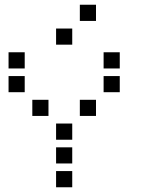

<svg xmlns="http://www.w3.org/2000/svg" viewBox="-20 -804 640 808"><path d="M317 -784Q316 -784 316 -784Q316 -784 316 -783V-717Q316 -716 316 -716Q316 -716 317 -716H383Q384 -716 384 -716Q384 -716 384 -717V-783Q384 -784 384 -784Q384 -784 383 -784ZM217 -684Q216 -684 216 -684Q216 -684 216 -683V-617Q216 -616 216 -616Q216 -616 217 -616H283Q284 -616 284 -616Q284 -616 284 -617V-683Q284 -684 284 -684Q284 -684 283 -684ZM17 -584Q16 -584 16 -584Q16 -584 16 -583V-517Q16 -516 16 -516Q16 -516 17 -516H83Q84 -516 84 -516Q84 -516 84 -517V-583Q84 -584 84 -584Q84 -584 83 -584ZM417 -584Q416 -584 416 -584Q416 -584 416 -583V-517Q416 -516 416 -516Q416 -516 417 -516H483Q484 -516 484 -516Q484 -516 484 -517V-583Q484 -584 484 -584Q484 -584 483 -584ZM17 -484Q16 -484 16 -484Q16 -484 16 -483V-417Q16 -416 16 -416Q16 -416 17 -416H83Q84 -416 84 -416Q84 -416 84 -417V-483Q84 -484 84 -484Q84 -484 83 -484ZM417 -484Q416 -484 416 -484Q416 -484 416 -483V-417Q416 -416 416 -416Q416 -416 417 -416H483Q484 -416 484 -416Q484 -416 484 -417V-483Q484 -484 484 -484Q484 -484 483 -484ZM117 -384Q116 -384 116 -384Q116 -384 116 -383V-317Q116 -316 116 -316Q116 -316 117 -316H183Q184 -316 184 -316Q184 -316 184 -317V-383Q184 -384 184 -384Q184 -384 183 -384ZM317 -384Q316 -384 316 -384Q316 -384 316 -383V-317Q316 -316 316 -316Q316 -316 317 -316H383Q384 -316 384 -316Q384 -316 384 -317V-383Q384 -384 384 -384Q384 -384 383 -384ZM217 -284Q216 -284 216 -284Q216 -284 216 -283V-217Q216 -216 216 -216Q216 -216 217 -216H283Q284 -216 284 -216Q284 -216 284 -217V-283Q284 -284 284 -284Q284 -284 283 -284ZM217 -184Q216 -184 216 -184Q216 -184 216 -183V-117Q216 -116 216 -116Q216 -116 217 -116H283Q284 -116 284 -116Q284 -116 284 -117V-183Q284 -184 284 -184Q284 -184 283 -184ZM217 -84Q216 -84 216 -84Q216 -84 216 -83V-17Q216 -16 216 -16Q216 -16 217 -16H283Q284 -16 284 -16Q284 -16 284 -17V-83Q284 -84 284 -84Q284 -84 283 -84Z"/></svg>

Font: Doto SemiBold
Style: Regular
Weight: 600
Monospace: yes
Version: Version 1.000